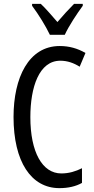

<svg xmlns="http://www.w3.org/2000/svg" viewBox="-20 -963 486 993"><path d="M238 -783H315C336 -829 378 -892 408 -933V-943H363C329 -908 311 -889 277 -849C247 -883 216 -920 191 -943H146V-933C181 -886 217 -827 238 -783ZM292 -649C329 -649 362 -637 392 -618L422 -689C381 -713 337 -725 289 -725C128 -725 50 -561 50 -358C50 -127 141 10 287 10C333 10 372 1 404 -17V-93C372 -77 337 -66 297 -66C199 -66 137 -176 137 -357C137 -512 182 -649 292 -649Z"/></svg>

Font: Noto Sans Sinhala ExtraCondensed
Style: Regular
Weight: 400
Width: 2
Designer: Jelle Bosma - Monotype Design Team
Foundry: Monotype Imaging Inc.
Version: Version 2.006